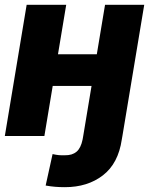

<svg xmlns="http://www.w3.org/2000/svg" viewBox="-25 -566 620 799"><path d="M484.4 0 481.9 14.2Q467.3 114.3 403.3 163.6Q339.4 212.9 245.1 212.9Q223.6 212.9 205.3 211.4Q187 210 165 206.1L193.8 75.2Q209 78.6 220 79.6Q231 80.6 245.6 80.1Q275.4 80.6 293.5 65.4Q311.5 50.3 318.8 14.2L321.3 0ZM436.5 -340.3 414.1 -208.5H135.3L156.7 -340.3ZM250.5 -545.9 159.7 0H-4.9L85.9 -545.9ZM575.2 -545.9 484.4 0H321.3L412.1 -545.9Z"/></svg>

Font: Inter Tight ExtraBold
Style: Italic
Weight: 800
Italic angle: -9.39999°
Designer: Rasmus Andersson
Foundry: rsms
Version: Version 3.004